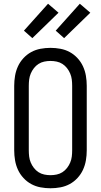

<svg xmlns="http://www.w3.org/2000/svg" viewBox="-20 -999 540 1027"><path d="M250 8Q223 8 196.5 3Q170 -2 147 -14.5Q124 -27 105.5 -47Q87 -67 76 -91Q65 -115 60.5 -141.5Q56 -168 56 -195V-540Q56 -567 60.5 -593.5Q65 -620 76 -644Q87 -668 105.5 -688Q124 -708 147 -720.5Q170 -733 196.5 -738Q223 -743 250 -743Q277 -743 303.5 -738Q330 -733 353 -720.5Q376 -708 394.5 -688Q413 -668 424 -644Q435 -620 439.5 -593.5Q444 -567 444 -540V-195Q444 -168 439.5 -141.5Q435 -115 424 -91Q413 -67 394.5 -47Q376 -27 353 -14.5Q330 -2 303.5 3Q277 8 250 8ZM250 -62Q267 -62 283.5 -65.5Q300 -69 314 -78Q328 -87 338.5 -100.5Q349 -114 355.5 -129.5Q362 -145 364 -161.5Q366 -178 366 -195V-540Q366 -557 364 -573.5Q362 -590 355.5 -605.5Q349 -621 338.5 -634.5Q328 -648 314 -657Q300 -666 283.5 -669.5Q267 -673 250 -673Q233 -673 216.5 -669.5Q200 -666 186 -657Q172 -648 161.5 -634.5Q151 -621 144.5 -605.5Q138 -590 136 -573.5Q134 -557 134 -540V-195Q134 -178 136 -161.5Q138 -145 144.5 -129.5Q151 -114 161.5 -100.5Q172 -87 186 -78Q200 -69 216.5 -65.5Q233 -62 250 -62ZM323 -795 278 -835 407 -979 463 -931ZM153 -795 108 -835 237 -979 293 -931Z"/></svg>

Font: Iosevka srxl
Style: Regular
Weight: 400
Monospace: yes
Designer: Belleve Invis
Foundry: Belleve Invis
Version: Version 33.0.1; ttfautohint (v1.8.3)